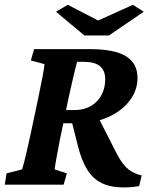

<svg xmlns="http://www.w3.org/2000/svg" viewBox="-25 -781 655 812"><path d="M-4.9 0 2.9 -47.9 68.4 -64.5Q71.3 -73.2 76.7 -93.3Q82 -113.3 88.9 -144Q95.7 -174.8 104.5 -213.9L135.7 -361.3Q148.4 -421.9 155.3 -458.5Q162.1 -495.1 163.1 -509.8L105.5 -525.4L119.1 -573.2H355.5Q458 -573.2 507.3 -543.5Q556.6 -513.7 556.6 -451.2Q556.6 -399.4 523.9 -356Q491.2 -312.5 433.1 -286.1Q375 -259.8 298.8 -259.8H227.5L240.2 -315.4H288.1Q348.6 -315.4 384.3 -352.1Q419.9 -388.7 419.9 -446.3Q419.9 -482.4 397.9 -501Q376 -519.5 329.1 -519.5H300.8Q299.8 -515.6 296.4 -502Q293 -488.3 287.6 -466.3Q282.2 -444.3 276.4 -417.5Q270.5 -390.6 263.7 -361.3L233.4 -213.9Q228.5 -193.4 224.6 -170.4Q220.7 -147.5 216.3 -126Q211.9 -104.5 209.5 -88.4Q207 -72.3 206.1 -64.5L257.8 -47.9L244.1 0ZM498 11.7Q442.4 11.7 404.8 -6.8Q367.2 -25.4 343.3 -64.5Q319.3 -103.5 304.7 -163.1L276.4 -275.4L382.8 -299.8L464.8 -138.7Q479.5 -109.4 494.6 -89.4Q509.8 -69.3 529.3 -57.1Q548.8 -44.9 574.2 -39.1L563.5 5.9Q547.9 8.8 531.7 10.3Q515.6 11.7 498 11.7ZM211.9 -731.4 261.7 -760.7 419.9 -678.7H355.5L537.1 -760.7L583 -731.4L435.5 -630.9H332Z"/></svg>

Font: Crimson Pro ExtraLight
Style: Bold Italic
Weight: 700
Italic angle: -12°
Version: Version 1.002